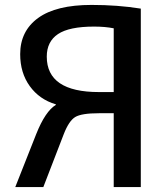

<svg xmlns="http://www.w3.org/2000/svg" viewBox="-20 -760 674 780"><path d="M442 -645Q407 -652 362 -652Q261 -652 215.5 -621.5Q170 -591 170 -530Q170 -386 382 -386H442ZM442 -300H382Q311 -300 285.5 -284.5Q260 -269 239 -215L156 0H42L127 -215Q164 -308 207 -334V-336Q140 -356 101 -410Q62 -464 62 -540Q62 -634 135 -687Q208 -740 352 -740Q458 -740 552 -725V0H442Z"/></svg>

Font: M PLUS 1p Medium
Style: Regular
Weight: 500
Version: Version 1.062